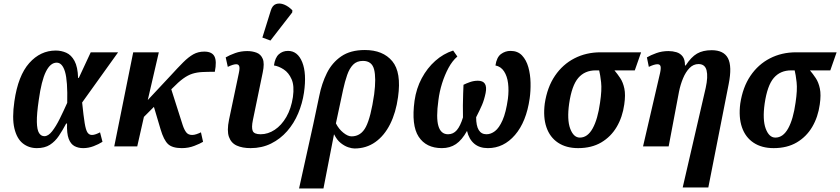

<svg xmlns="http://www.w3.org/2000/svg" viewBox="-20 -834 4787 1094"><path d="M190 10Q144 10 110 -17Q76 -44 62 -102.5Q48 -161 62 -257Q83 -403 146.5 -474.5Q210 -546 298 -546Q329 -546 357.5 -533.5Q386 -521 404.5 -487Q423 -453 425 -390H429L497 -536H653L448 -250Q456 -172 462.5 -132.5Q469 -93 478.5 -79Q488 -65 504 -65Q514 -65 526.5 -69.5Q539 -74 550 -80L564 -26Q542 -12 513 -1Q484 10 454 10Q426 10 404.5 -1.5Q383 -13 371.5 -43Q360 -73 362 -130H357Q337 -92 315.5 -60Q294 -28 264.5 -9Q235 10 190 10ZM233 -58Q255 -58 277 -86Q299 -114 320.5 -157.5Q342 -201 363 -248Q366 -373 350.5 -425Q335 -477 303 -477Q267 -477 241.5 -425.5Q216 -374 201 -265Q189 -184 190 -139Q191 -94 202.5 -76Q214 -58 233 -58Z M631 0 739 -536H885L822 -264L952 -403Q993 -448 1023.5 -478.5Q1054 -509 1081.5 -524.5Q1109 -540 1144 -540Q1188 -540 1202 -512.5Q1216 -485 1204 -425Q1163 -425 1132.5 -423.5Q1102 -422 1076.5 -414Q1051 -406 1024 -386.5Q997 -367 961 -330L956 -325L1021 -121Q1030 -94 1041.5 -79.5Q1053 -65 1075 -65Q1086 -65 1099.5 -69.5Q1113 -74 1125 -80L1137 -26Q1121 -16 1087.5 -3Q1054 10 1016 10Q962 10 937.5 -13Q913 -36 895 -97L857 -225L800 -168L762 0Z M1408 10Q1361 10 1329 -4.5Q1297 -19 1284.5 -54Q1272 -89 1285 -152L1341 -418Q1347 -446 1343 -457Q1339 -468 1326 -468Q1309 -468 1278 -453L1266 -507Q1288 -520 1320 -531.5Q1352 -543 1389 -543Q1417 -543 1441.5 -534Q1466 -525 1477 -499Q1488 -473 1477 -421L1421 -150Q1412 -107 1420 -88Q1428 -69 1465 -69Q1507 -69 1545.5 -94.5Q1584 -120 1611.5 -167.5Q1639 -215 1649 -281Q1658 -345 1641.5 -382.5Q1625 -420 1596.5 -438.5Q1568 -457 1541 -461Q1547 -505 1568.5 -524.5Q1590 -544 1621 -544Q1676 -544 1702 -480Q1728 -416 1712 -306Q1703 -245 1679 -188Q1655 -131 1616 -86.5Q1577 -42 1524.5 -16Q1472 10 1408 10ZM1521 -603 1475 -620 1523 -774Q1532 -804 1553 -811Q1574 -818 1599 -808Q1624 -798 1646 -775L1645 -763Z M1799 -287Q1813 -358 1842.5 -417.5Q1872 -477 1924.5 -513Q1977 -549 2059 -549Q2162 -549 2215 -485.5Q2268 -422 2248 -281Q2236 -193 2203 -127Q2170 -61 2118.5 -24.5Q2067 12 2000 12Q1985 12 1964 5Q1943 -2 1921.5 -19Q1900 -36 1884 -68H1883L1823 240H1684L1765 -126ZM1983 -57Q2037 -57 2065 -111.5Q2093 -166 2112 -297Q2124 -390 2111.5 -438.5Q2099 -487 2048 -487Q2013 -487 1992 -465.5Q1971 -444 1958 -406.5Q1945 -369 1935 -323L1894 -131Q1910 -99 1936 -78Q1962 -57 1983 -57Z M2342 -260Q2352 -330 2383 -388Q2414 -446 2460 -487Q2506 -528 2562 -546L2586 -512Q2557 -487 2535.5 -447Q2514 -407 2499 -359.5Q2484 -312 2478 -263Q2464 -163 2478 -116Q2492 -69 2533 -69Q2563 -69 2583 -92.5Q2603 -116 2618 -165Q2617 -198 2617.5 -233.5Q2618 -269 2619 -300.5Q2620 -332 2621 -351Q2637 -359 2658.5 -366.5Q2680 -374 2703 -374Q2761 -374 2747 -304Q2739 -265 2726.5 -236Q2714 -207 2693 -166Q2693 -69 2752 -69Q2777 -69 2800.5 -87Q2824 -105 2843.5 -149Q2863 -193 2874 -271Q2880 -318 2875 -359Q2870 -400 2852 -427.5Q2834 -455 2803 -461Q2810 -508 2834.5 -526Q2859 -544 2889 -544Q2930 -544 2954.5 -518Q2979 -492 2990.5 -451Q3002 -410 3003 -362.5Q3004 -315 2998 -273Q2979 -140 2914.5 -65Q2850 10 2760 10Q2712 10 2682 -15.5Q2652 -41 2641 -88Q2612 -36 2578 -13Q2544 10 2498 10Q2408 10 2365.5 -55Q2323 -120 2342 -260Z M3274 10Q3206 10 3159.5 -21Q3113 -52 3093.5 -109Q3074 -166 3084 -244Q3098 -337 3142 -402Q3186 -467 3253 -501.5Q3320 -536 3402 -536H3633L3597 -433H3481Q3498 -413 3514 -389Q3530 -365 3537.5 -329.5Q3545 -294 3537 -239Q3527 -167 3494 -111Q3461 -55 3406 -22.5Q3351 10 3274 10ZM3284 -50Q3328 -50 3357 -102.5Q3386 -155 3399 -249Q3410 -322 3405 -365.5Q3400 -409 3394 -433H3374Q3312 -433 3275 -390Q3238 -347 3223 -244Q3210 -152 3229 -101Q3248 -50 3284 -50Z M3870 234 4001 -333Q4015 -397 4006 -433Q3997 -469 3960 -469Q3931 -469 3909 -446.5Q3887 -424 3872 -388Q3857 -352 3849 -312L3790 0H3644L3741 -418Q3747 -446 3743.5 -457Q3740 -468 3726 -468Q3708 -468 3677 -453L3666 -507Q3688 -520 3720 -531.5Q3752 -543 3789 -543Q3813 -543 3834.5 -536.5Q3856 -530 3869.5 -512.5Q3883 -495 3883 -461H3887Q3918 -509 3951.5 -528.5Q3985 -548 4035 -548Q4104 -548 4128 -502Q4152 -456 4132 -355L4016 234Z M4388 10Q4320 10 4273.5 -21Q4227 -52 4207.5 -109Q4188 -166 4198 -244Q4212 -337 4256 -402Q4300 -467 4367 -501.5Q4434 -536 4516 -536H4747L4711 -433H4595Q4612 -413 4628 -389Q4644 -365 4651.5 -329.5Q4659 -294 4651 -239Q4641 -167 4608 -111Q4575 -55 4520 -22.5Q4465 10 4388 10ZM4398 -50Q4442 -50 4471 -102.5Q4500 -155 4513 -249Q4524 -322 4519 -365.5Q4514 -409 4508 -433H4488Q4426 -433 4389 -390Q4352 -347 4337 -244Q4324 -152 4343 -101Q4362 -50 4398 -50Z"/></svg>

Font: Noto Serif Condensed
Style: Bold Italic
Weight: 700
Width: 3
Italic angle: -12°
Designer: Monotype Design Team
Foundry: Monotype Imaging Inc.
Version: Version 2.014